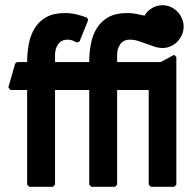

<svg xmlns="http://www.w3.org/2000/svg" viewBox="-20 -716 740 736"><path d="M322 -8V-371H191V-8L183 0H92L84 -8V-371H20L12 -381L38 -472L45 -478H84Q84 -514 90.5 -548Q97 -582 113.5 -608.5Q130 -635 158 -650.5Q186 -666 229 -666Q251 -666 272.5 -661Q294 -656 314 -648L318 -639L285 -557L274 -553Q266 -558 257.5 -561Q249 -564 240 -564Q215 -564 203 -546.5Q191 -529 191 -506V-478H322Q322 -514 328.5 -548Q335 -582 351.5 -608.5Q368 -635 396 -650.5Q424 -666 467 -666Q484 -666 500.5 -663Q517 -660 534 -656Q545 -675 563.5 -685.5Q582 -696 604 -696Q620 -696 635 -689Q650 -682 660.5 -671Q671 -660 677.5 -645Q684 -630 684 -614Q684 -598 677.5 -583Q671 -568 660.5 -557Q650 -546 635 -539Q620 -532 604 -532Q588 -532 572.5 -537Q557 -542 541.5 -548Q526 -554 510 -559Q494 -564 478 -564Q453 -564 441 -546.5Q429 -529 429 -506V-478H596L644 -504Q648 -506 651 -503Q654 -500 656 -497V-8L648 0H558L550 -8V-371H429V-8L421 0H330Z"/></svg>

Font: RonaldsonGothic
Style: Regular
Weight: 400
Designer: Mr. Robertson for MacKellar, Smiths & Jordan Co. Philadelphia
Foundry: CAT-Fonts Peter Wiegel
Version: Version 1.000